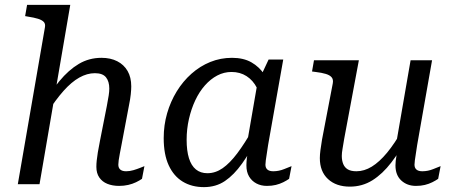

<svg xmlns="http://www.w3.org/2000/svg" viewBox="-20 -755 1861 787"><path d="M53 0H142L268 -735H91L83 -689L94 -687Q120 -683 136 -678Q152 -673 159.5 -665Q167 -657 164 -642ZM478 -161 509 -325Q514 -349 516 -368.5Q518 -388 518 -401Q518 -438 503 -464Q488 -490 460.5 -504Q433 -518 396 -518Q345 -518 303 -493Q261 -468 223.5 -422.5Q186 -377 148 -315L172 -290Q208 -346 240.5 -382.5Q273 -419 305 -437Q337 -455 369 -455Q401 -455 414.5 -438Q428 -421 428 -392Q428 -380 425.5 -363.5Q423 -347 418 -321L390 -179Q384 -150 381 -130.5Q378 -111 376.5 -97.5Q375 -84 375 -71Q375 -45 387 -27.5Q399 -10 420 -1.5Q441 7 468 7Q488 7 505.5 3Q523 -1 537.5 -8Q552 -15 562 -22L572 -74Q567 -72 554.5 -67Q542 -62 527 -57.5Q512 -53 497 -53Q481 -53 473 -60Q465 -67 465 -80Q465 -87 466.5 -98Q468 -109 471 -124.5Q474 -140 478 -161Z M1094 -377 1053 -321Q1049 -364 1033 -395Q1017 -426 990.5 -443Q964 -460 929 -460Q898 -460 870.5 -445.5Q843 -431 820 -405Q797 -379 780.5 -344Q764 -309 754.5 -267.5Q745 -226 745 -182Q745 -137 754.5 -106.5Q764 -76 783 -60.5Q802 -45 830 -45Q863 -45 892.5 -65.5Q922 -86 952.5 -126.5Q983 -167 1017 -227L1041 -199Q1006 -132 972.5 -85Q939 -38 902 -13Q865 12 816 12Q766 12 729 -10.5Q692 -33 671.5 -77.5Q651 -122 651 -189Q651 -242 665 -290.5Q679 -339 704.5 -380.5Q730 -422 765 -453Q800 -484 842 -501Q884 -518 931 -518Q978 -518 1010.5 -499.5Q1043 -481 1063.5 -449.5Q1084 -418 1094 -377ZM1141 -511 1079 -161Q1076 -140 1073.5 -124.5Q1071 -109 1069.5 -98Q1068 -87 1068 -80Q1068 -67 1076 -60Q1084 -53 1100 -53Q1123 -53 1145 -62Q1167 -71 1175 -74L1165 -22Q1155 -15 1141 -8Q1127 -1 1110.5 3Q1094 7 1074 7Q1050 7 1031 -3Q1012 -13 1001 -31.5Q990 -50 990 -77Q990 -91 992 -107.5Q994 -124 999 -152L985 -124L1037 -425L1043 -430L1081 -511Z M1391 -187Q1387 -162 1384 -145Q1381 -128 1381 -116Q1381 -97 1387 -82.5Q1393 -68 1406 -60.5Q1419 -53 1441 -53Q1473 -53 1504 -72Q1535 -91 1566.5 -129Q1598 -167 1630 -224L1654 -199Q1620 -136 1584 -89Q1548 -42 1506.5 -16Q1465 10 1414 10Q1358 10 1324.5 -21Q1291 -52 1291 -107Q1291 -121 1293.5 -140Q1296 -159 1300 -183L1344 -413Q1347 -429 1339.5 -438Q1332 -447 1315.5 -452Q1299 -457 1274 -460L1259 -462L1267 -508H1451ZM1690 -161Q1687 -140 1684.5 -124.5Q1682 -109 1680.5 -98Q1679 -87 1679 -80Q1679 -67 1687 -60Q1695 -53 1711 -53Q1734 -53 1756 -62Q1778 -71 1786 -74L1776 -22Q1766 -15 1752 -8Q1738 -1 1721.5 3Q1705 7 1685 7Q1649 7 1625 -15Q1601 -37 1601 -77Q1601 -86 1602 -95.5Q1603 -105 1605 -116Q1607 -127 1610 -141L1600 -144L1663 -508H1751Z"/></svg>

Font: Roboto Serif 20pt
Style: Italic
Weight: 400
Italic angle: -10°
Designer: Greg Gazdowicz
Foundry: Commercial Type
Version: Version 1.008